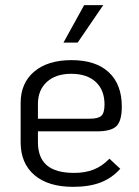

<svg xmlns="http://www.w3.org/2000/svg" viewBox="-20 -713 537 744"><path d="M404 -98 446 -59Q414 -23 370 -6Q326 11 263 11Q167 11 113.5 -34.5Q60 -80 60 -162V-314Q60 -391 112.5 -435.5Q165 -480 257 -480Q351 -480 401.5 -433Q452 -386 452 -300Q452 -245 431.5 -224.5Q411 -204 355 -204H127V-162Q127 -102 161.5 -72.5Q196 -43 267 -43Q310 -43 343 -56Q376 -69 404 -98ZM127 -310V-253H327Q361 -253 373 -264.5Q385 -276 385 -308Q385 -364 351 -395.5Q317 -427 256 -427Q196 -427 161.5 -395.5Q127 -364 127 -310ZM306 -693H380L281 -548H226Z"/></svg>

Font: KoHo
Style: Regular
Weight: 400
Version: Version 1.000; ttfautohint (v1.6)